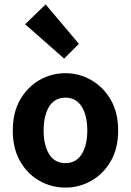

<svg xmlns="http://www.w3.org/2000/svg" viewBox="-20 -839 593 871"><path d="M277 12Q214 12 159.5 -18.5Q105 -49 71.5 -107Q38 -165 38 -247Q38 -329 71.5 -387Q105 -445 159.5 -476Q214 -507 277 -507Q339 -507 393.5 -476Q448 -445 482 -387Q516 -329 516 -247Q516 -165 482 -107Q448 -49 393.5 -18.5Q339 12 277 12ZM277 -99Q325 -99 350.5 -139.5Q376 -180 376 -247Q376 -315 350.5 -355.5Q325 -396 277 -396Q228 -396 203 -355.5Q178 -315 178 -247Q178 -180 203 -139.5Q228 -99 277 -99ZM271 -573 94 -729 187 -819 338 -640Z"/></svg>

Font: Assistant
Style: Bold
Weight: 700
Designer: Hebrew By Ben Nathan, Latin by Paul Hunt
Version: Version 3.000